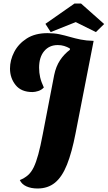

<svg xmlns="http://www.w3.org/2000/svg" viewBox="-20 -893 614 1095"><path d="M194 182Q158 182 131 170Q104 158 93 134Q120 123 139 106.5Q158 90 172 61.5Q186 33 198.5 -13Q211 -59 224 -128L289 -465Q299 -514 322.5 -549.5Q346 -585 380 -610L379 -609L378 -617Q362 -626 345.5 -631Q329 -636 309 -636Q261 -636 232 -601.5Q203 -567 203 -507Q203 -478 209 -452Q215 -426 230 -394Q217 -380 198.5 -374Q180 -368 165 -368Q101 -368 69 -408Q37 -448 37 -502Q37 -550 61 -596.5Q85 -643 132.5 -673.5Q180 -704 251 -704Q289 -704 319.5 -697.5Q350 -691 379 -682.5Q408 -674 440 -667.5Q472 -661 513 -660H514L411 -133Q390 -24 362 46Q334 116 293.5 149Q253 182 194 182ZM269 -710 239 -757 405 -873H442L574 -756L527 -710L412 -767Z"/></svg>

Font: Sansita Swashed
Style: Bold
Weight: 700
Designer: Pablo Cosgaya
Foundry: Omnibus-Type
Version: Version 1.003; ttfautohint (v1.8.3)